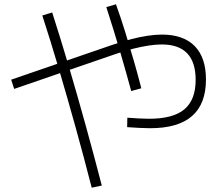

<svg xmlns="http://www.w3.org/2000/svg" viewBox="-20 -816 1040 894"><path d="M679 -219Q657 -219 628.5 -220.5Q600 -222 572 -224L573 -268Q599 -266 626 -264.5Q653 -263 674 -263Q786 -263 838.5 -307Q891 -351 891 -444Q891 -609 733 -609Q706 -609 672.5 -604Q639 -599 599.5 -589Q560 -579 514 -563L46 -402L32 -445L500 -606Q547 -622 588.5 -633Q630 -644 667 -649.5Q704 -655 734 -655Q834 -655 886.5 -601.5Q939 -548 939 -446Q939 -332 874 -275.5Q809 -219 679 -219ZM407 58Q372 -79 333 -219.5Q294 -360 254.5 -493.5Q215 -627 177 -744L223 -758Q261 -640 300.5 -506.5Q340 -373 379 -232Q418 -91 454 48ZM591 -392Q569 -474 539 -576Q509 -678 475 -783L520 -796Q543 -732 564 -664Q585 -596 604 -530Q623 -464 638 -405Z"/></svg>

Font: M PLUS 1 Thin Light
Style: Regular
Weight: 300
Version: Version 1.001